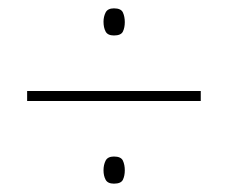

<svg xmlns="http://www.w3.org/2000/svg" viewBox="-20 -583 547 460"><path d="M253 -498Q238 -498 233 -507.5Q228 -517 228 -531Q228 -543 233 -553Q238 -563 253 -563Q270 -563 274.5 -553Q279 -543 279 -530Q279 -517 274.5 -507.5Q270 -498 253 -498ZM45 -341V-365H461V-341ZM253 -143Q238 -143 233 -152.5Q228 -162 228 -175Q228 -188 233 -198Q238 -208 253 -208Q270 -208 274.5 -198Q279 -188 279 -175Q279 -162 274.5 -152.5Q270 -143 253 -143Z"/></svg>

Font: Noto Sans Myanmar SemiCondensed Thin
Style: Regular
Weight: 100
Width: 4
Designer: Monotype Design Team
Foundry: Monotype Imaging Inc.
Version: Version 2.107; ttfautohint (v1.8.4.7-5d5b)